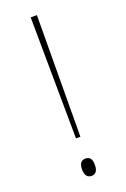

<svg xmlns="http://www.w3.org/2000/svg" viewBox="-141 -761 533 813"><g transform="rotate(-20 125.5 -354.5)"><path d="M116 -167H136L139 -714H111ZM124 5C140 5 153 -4 153 -35C153 -65 140 -73 124 -73C109 -73 95 -65 95 -35C95 -4 109 5 124 5Z"/></g></svg>

Font: Noto Serif Tamil SemiCondensed Thin
Style: Regular
Weight: 100
Width: 4
Designer: Indian Type Foundry, Tom Grace, and the Monotype Design Team
Foundry: Monotype Imaging Inc.
Version: Version 2.004